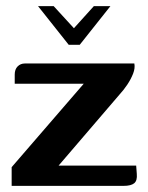

<svg xmlns="http://www.w3.org/2000/svg" viewBox="-20 -606 482 626"><path d="M104 -586H155L221 -514L286 -586H340L240 -460H204ZM171 -66H424L426 -39Q428 -17 417.5 -8.5Q407 0 383 0H18V-61L253 -333H28V-363Q28 -380 37.5 -389.5Q47 -399 61 -399H418Q421 -384 414 -366Q407 -348 395 -330Q383 -312 369 -297Z"/></svg>

Font: Genos Thin SemiBold
Style: Regular
Weight: 600
Version: Version 1.010